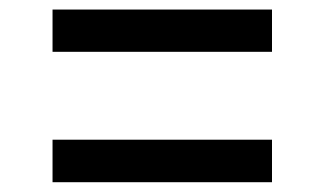

<svg xmlns="http://www.w3.org/2000/svg" viewBox="-20 -522 680 402"><path d="M549.5 -502V-413.5H90V-502ZM549.5 -229.5V-140.5H90V-229.5Z"/></svg>

Font: Merriweather
Style: Bold
Weight: 700
Designer: Eben Sorkin
Foundry: Eben Sorkin
Version: Version 2.100; ttfautohint (v1.7.19-72a1) -l 8 -r 50 -G 200 